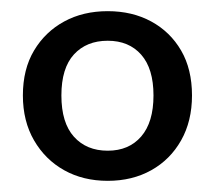

<svg xmlns="http://www.w3.org/2000/svg" viewBox="-20 -734 385 344"><path d="M173 -410Q129 -410 95 -429Q61 -448 41 -482.5Q21 -517 21 -563Q21 -610 41 -643.5Q61 -677 95 -695.5Q129 -714 173 -714Q217 -714 251 -695.5Q285 -677 304.5 -643.5Q324 -610 324 -563Q324 -517 304.5 -482.5Q285 -448 251 -429Q217 -410 173 -410ZM173 -464Q211 -464 233 -489.5Q255 -515 255 -563Q255 -611 233 -636Q211 -661 173 -661Q135 -661 112.5 -636.5Q90 -612 90 -563Q90 -514 112.5 -489Q135 -464 173 -464Z"/></svg>

Font: Nunito ExtraLight SemiBold
Style: Regular
Weight: 600
Version: Version 3.602